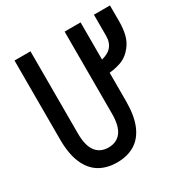

<svg xmlns="http://www.w3.org/2000/svg" viewBox="-164 -834 944 979"><g transform="rotate(-30 308.0 -344.0)"><path d="M248.5 12Q188.5 12 145 -14.2Q101.5 -40.5 77.8 -95.5Q54 -150.5 54 -236.5V-700H148V-216.5Q148 -144.5 174.2 -110.2Q200.5 -76 248.5 -76Q296.5 -76 322.8 -110.2Q349 -144.5 349 -216.5V-700H443V-236.5Q443 -151 419.8 -96Q396.5 -41 353 -14.5Q309.5 12 248.5 12ZM415 -401.5V-475.5Q474 -484.5 497.8 -509.5Q521.5 -534.5 521.5 -575.5V-700H616V-605.5Q616 -565 607.8 -530.2Q599.5 -495.5 578 -468.5Q549.5 -431.5 509 -417.5Q468.5 -403.5 415 -401.5Z"/></g></svg>

Font: Overpass Mono Medium
Style: Regular
Weight: 500
Monospace: yes
Designer: Delve Withrington, Dave Bailey
Foundry: Delve Fonts LLC
Version: Version 4.000